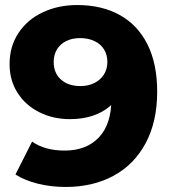

<svg xmlns="http://www.w3.org/2000/svg" viewBox="-20 -733 684 766"><path d="M41.7 -36.8 108 -168Q159.1 -132.3 238.1 -132.3Q324.8 -132.3 374.6 -184.9Q424.3 -237.4 424.3 -336.6Q424.3 -380.3 419.9 -414.2L466.8 -373Q448.6 -335.3 418.8 -309.6Q389.1 -283.9 348.8 -270.8Q308.4 -257.7 258.7 -257.7Q192.4 -257.7 137.4 -285Q82.4 -312.3 50.3 -362.2Q18.2 -412.1 18.2 -477.2Q18.2 -547.6 53.7 -601.3Q89.2 -655.1 150.9 -684Q212.6 -712.9 288 -712.9Q385.9 -712.9 457.6 -673.2Q529.3 -633.6 568.2 -556.1Q607.1 -478.7 607.1 -367.1Q607.1 -248 561.3 -162.2Q515.4 -76.4 433.1 -31.8Q350.7 12.9 241.8 12.9Q183.7 12.9 131.3 -0.1Q79 -13 41.7 -36.8ZM408.4 -486Q408.4 -513.8 395.4 -535.3Q382.4 -556.9 357.5 -568.9Q332.6 -581 299.1 -581Q268.3 -581 244.5 -569.4Q220.7 -557.8 207.4 -536.2Q194.2 -514.7 194.2 -485.6Q194.2 -441.4 223.3 -415.5Q252.4 -389.6 300.9 -389.6Q332.1 -389.6 356.6 -401.9Q381.1 -414.2 394.8 -436Q408.4 -457.8 408.4 -486Z"/></svg>

Font: iiserrat Thin
Style: Regular
Weight: 100
Designer: Akira Ohta
Foundry: Akira Ohta
Version: Version 1.200;Glyphs 3.3.1 (3343)